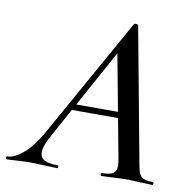

<svg xmlns="http://www.w3.org/2000/svg" viewBox="-112 -711 788 785"><g transform="rotate(10 282.5 -318.5)"><path d="M-34 -12Q-6 -12 30.5 -42Q67 -72 101 -132L382 -634Q384 -637 390 -637Q393 -637 396 -636Q399 -635 400 -633L502 -84Q507 -53 512.5 -39Q518 -25 530.5 -18.5Q543 -12 570 -12Q574 -12 574 -6Q574 0 570 0Q555 0 521 -2Q485 -4 462 -4Q440 -4 406 -2Q374 0 359 0Q355 0 355 -6Q355 -12 359 -12Q391 -12 405 -21Q419 -30 419 -53Q419 -60 415 -84L333 -523L379 -583L130 -130Q102 -81 102 -54Q102 -31 120 -21.5Q138 -12 175 -12Q179 -12 178.5 -6Q178 0 174 0Q161 0 125 -2Q81 -4 58 -4Q37 -4 9 -2Q-19 0 -34 0Q-38 0 -38 -6Q-38 -12 -34 -12ZM194 -270H411L413 -245H179Z"/></g></svg>

Font: Cormorant Garamond SemiBold
Style: Italic
Weight: 600
Italic angle: -10°
Designer: Christian Thalmann (Catharsis Fonts)
Foundry: Catharsis Fonts
Version: Version 4.000